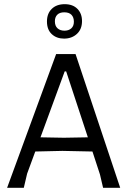

<svg xmlns="http://www.w3.org/2000/svg" viewBox="-20 -900 618 920"><path d="M556 0H474L459 -64L423 -174L279 -177L149 -174L110 -68L94 0H14L249 -641H342ZM401 -242 297 -558H290L174 -242L286 -240ZM373 -799Q373 -760 348.5 -737.5Q324 -715 287 -715Q251 -715 228 -736.5Q205 -758 205 -797Q205 -835 228 -857.5Q251 -880 290 -880Q329 -880 351 -857.5Q373 -835 373 -799ZM243 -798Q243 -776 255.5 -764.5Q268 -753 289 -753Q309 -753 321.5 -764Q334 -775 334 -796Q334 -817 322.5 -829Q311 -841 288 -841Q266 -841 254.5 -829.5Q243 -818 243 -798Z"/></svg>

Font: Alegreya Sans
Style: Regular
Weight: 400
Designer: Juan Pablo del Peral
Foundry: Huerta Tipografica
Version: Version 2.008; ttfautohint (v1.6)